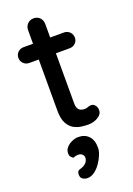

<svg xmlns="http://www.w3.org/2000/svg" viewBox="-172 -714 730 1052"><g transform="rotate(-20 193.0 -188.0)"><path d="M63 -520H298Q318 -520 331.5 -506.5Q345 -493 345 -473Q345 -454 331.5 -441Q318 -428 298 -428H63Q43 -428 29.5 -441.5Q16 -455 16 -474Q16 -494 29.5 -507Q43 -520 63 -520ZM168 -650Q190 -650 204 -635.5Q218 -621 218 -599V-135Q218 -117 224 -106Q230 -95 240.5 -91Q251 -87 262 -87Q273 -87 281.5 -91Q290 -95 302 -95Q314 -95 324 -84Q334 -73 334 -54Q334 -30 308 -15Q282 0 252 0Q235 0 212 -3Q189 -6 167.5 -18Q146 -30 132 -56.5Q118 -83 118 -131V-599Q118 -621 132.5 -635.5Q147 -650 168 -650ZM258 137Q258 155 248.5 178.5Q239 202 223.5 224Q208 246 188.5 260Q169 274 148 274Q132 274 120 266Q108 258 108 240Q108 219 121.5 215Q135 211 146 206Q159 199 166.5 188Q174 177 174 163Q174 152 165 144Q156 136 141 136Q135 136 127.5 137.5Q120 139 114 143Q105 138 99 131Q93 124 93 110Q93 91 106 76.5Q119 62 138.5 53.5Q158 45 175 45Q213 45 235.5 68.5Q258 92 258 137Z"/></g></svg>

Font: Quicksand SemiBold
Style: Regular
Weight: 600
Designer: Andrew Paglinawan
Foundry: Andrew Paglinawan
Version: Version 3.004